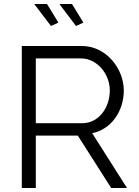

<svg xmlns="http://www.w3.org/2000/svg" viewBox="-20 -940 693 960"><path d="M151 -920 235 -810 272 -827 215 -920ZM277 -920 360 -810 397 -827 340 -920ZM89 0H159V-262H369L536 0H615L441 -274C536 -293 599 -384 599 -487C599 -597 511 -710 389 -710H89ZM159 -324V-648H385C463 -648 529 -573 529 -487C529 -403 475 -324 391 -324Z"/></svg>

Font: FIGSv2-sans-serif
Style: Regular
Weight: 400
Designer: Matt McInerney, Pablo Impallari, Rodrigo Fuenzalida,Mirko Velimirovic
Foundry: Matt McInerney, Pablo Impallari, Rodrigo Fuenzalida
Version: Version 4.021;hotconv 1.0.109;makeotfexe 2.5.65596